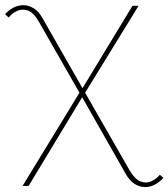

<svg xmlns="http://www.w3.org/2000/svg" viewBox="-50 -540 665 758"><path d="M595 162Q580 179 561 189Q542 199 521 198.5Q500 198 480.5 185.5Q461 173 446 146L271 -162L266 -170L103 -455Q83 -490 61 -498Q39 -506 19 -497.5Q-1 -489 -16 -471L-30 -484Q-15 -501 4.5 -510.5Q24 -520 44 -519.5Q64 -519 83.5 -507Q103 -495 118 -468L279 -186L282 -181L462 133Q482 167 504 176Q526 185 546.5 176Q567 167 581 150ZM39 194 268 -181 271 -184 473 -517H497L283 -169L278 -162L63 194Z"/></svg>

Font: Montserrat Alternates Thin
Style: Regular
Weight: 100
Designer: Julieta Ulanovsky
Foundry: Julieta Ulanovsky
Version: Version 9.000